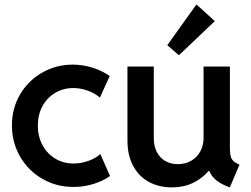

<svg xmlns="http://www.w3.org/2000/svg" viewBox="-20 -812 1099 840"><path d="M32.2 -263.2Q32.2 -338.4 68.1 -399.2Q104 -460 165 -494.6Q226.1 -529.3 297.9 -529.3Q341.8 -529.3 384.3 -516.1Q426.8 -502.9 460 -479.5L417 -384.8Q396 -403.8 364.3 -415.3Q332.5 -426.8 300.8 -426.8Q256.8 -426.8 221.2 -405.5Q185.5 -384.3 165.5 -346.9Q145.5 -309.6 145.5 -262.2Q145.5 -215.8 165.5 -178Q185.5 -140.1 221.2 -118.4Q256.8 -96.7 301.3 -96.7Q335.9 -96.7 368.2 -108.6Q400.4 -120.6 418.9 -138.2L461.4 -42Q431.6 -20.5 389.6 -7.3Q347.7 5.9 301.3 5.9Q227.1 5.9 165.5 -29.5Q104 -64.9 68.1 -126.7Q32.2 -188.5 32.2 -263.2Z M537.6 -196.8V-521H652.8V-208.5Q652.8 -171.4 666.7 -145.8Q680.7 -120.1 704.3 -106.9Q728 -93.8 757.8 -93.8Q790.5 -93.8 816.4 -108.6Q842.3 -123.5 856.4 -149.7Q870.6 -175.8 870.6 -208.5V-521H985.8V-163.1Q985.8 -141.1 989.3 -128.2Q992.7 -115.2 1001.7 -106.9Q1010.7 -98.6 1027.8 -91.8L985.4 7.8Q949.2 -4.9 926.5 -23.2Q903.8 -41.5 895.5 -64.5H893.1Q864.3 -30.8 823.7 -11.5Q783.2 7.8 731.9 7.8Q675.3 7.8 631.3 -16.1Q587.4 -40 562.5 -86.4Q537.6 -132.8 537.6 -196.8ZM711.9 -614.3 839.4 -792.5 919.9 -719.7 762.7 -570.3Z"/></svg>

Font: Reddit Sans SemiBold
Style: Regular
Weight: 600
Designer: Stephen Hutchings
Foundry: Reddit
Version: Version 1.013